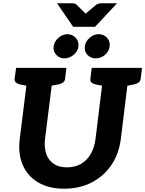

<svg xmlns="http://www.w3.org/2000/svg" viewBox="-20 -1140 884 1168"><path d="M370 8Q277 8 212.5 -30Q148 -68 118.5 -136Q89 -204 100 -294L154 -727H308L254 -295Q248 -242 261.5 -203.5Q275 -165 306.5 -143.5Q338 -122 387 -122Q436 -122 472.5 -143Q509 -164 531.5 -202.5Q554 -241 561 -294L614 -727H768L715 -294Q703 -202 656.5 -134.5Q610 -67 536.5 -29.5Q463 8 370 8ZM176 -727 148 -617 99 -627Q84 -631 76 -638.5Q68 -646 69 -662L78 -727ZM384 -727 376 -662Q374 -646 364 -638.5Q354 -631 337 -627L285 -617L286 -727ZM636 -727 609 -617 560 -627Q544 -631 536 -638.5Q528 -646 530 -662L538 -727ZM844 -727 836 -662Q834 -646 824 -638.5Q814 -631 797 -627L746 -617V-727ZM457 -857Q453 -827 427.5 -806Q402 -785 371 -785Q342 -785 322 -806.5Q302 -828 306 -857Q310 -887 335 -909.5Q360 -932 389 -932Q420 -932 440.5 -910Q461 -888 457 -857ZM647 -858Q643 -827 618.5 -806Q594 -785 562 -785Q532 -785 512 -806Q492 -827 496 -858Q500 -888 525 -910Q550 -932 580 -932Q612 -932 631.5 -910Q651 -888 647 -858ZM692 -1120 558 -977H425L327 -1120H421Q438 -1120 447 -1110L501 -1057L564 -1110Q569 -1114 577.5 -1117Q586 -1120 594 -1120Z"/></svg>

Font: Aleo ExtraBold
Style: Italic
Weight: 800
Italic angle: -7°
Designer: Alessio Laiso
Foundry: Alessio Laiso
Version: Version 2.001;gftools[0.9.29]